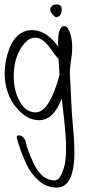

<svg xmlns="http://www.w3.org/2000/svg" viewBox="-20 -512 433 861"><path d="M231 329Q189 329 153.2 297.5Q117.4 266 99.2 226Q85.3 196 74.7 167.5Q64.1 139 56.6 111Q51.9 95 62.9 95Q82.9 95 92.8 116Q95.2 122 97.9 134Q99.2 144 101.4 149Q107.1 165 114.1 182.5Q121.2 200 129.3 218Q166.6 297 224.6 297Q241.6 297 253.3 274Q265 251 270.7 224Q283.2 161 267.8 25L256.8 -70Q220.2 27 155.2 27Q115.2 27 79.3 -3Q43.4 -33 23.5 -76Q-15.4 -162 12.6 -266Q44 -377 124 -377Q187 -377 241 -303Q236.8 -395 268.8 -395Q280.8 -395 289.4 -375Q308.6 -335 302.1 -268Q300.1 -255 297.5 -236Q294.9 -217 292.9 -191L297.1 -108Q298.6 -84 300 -47.5Q301.5 -11 305.8 38Q311.6 98 313.2 141.5Q314.7 185 312.2 213Q301 329 235 329ZM139.2 -8Q202.2 -8 247.1 -177L242 -251Q232.9 -256 222.2 -272Q193.3 -315 175 -329Q156.8 -343 136.8 -343Q113.8 -343 93.7 -322Q73.5 -301 60.5 -270.5Q47.6 -240 44.3 -211Q34.2 -129 61.8 -70Q90.2 -8 139.2 -8ZM236.9 -435Q230.6 -432 219.5 -443Q208.5 -454 205.9 -465Q203.6 -475 210 -482Q216.4 -489 218.2 -490Q222.9 -491 227.3 -491.5Q231.7 -492 235.7 -492Q252.7 -492 255.9 -478Q256.6 -475 256.5 -467Q256.6 -458 253 -449.5Q249.5 -441 236.9 -435Z"/></svg>

Font: Oooh Baby
Style: Normal
Weight: 400
Designer: Robert E. Leuschke
Foundry: Robert E. Leuschke
Version: Version 1.011; ttfautohint (v1.8.3)